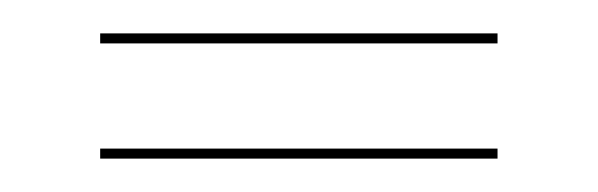

<svg xmlns="http://www.w3.org/2000/svg" viewBox="-20 -367 358 115"><path d="M278 -347V-341H40V-347ZM278 -278V-272H40V-278Z"/></svg>

Font: Moniqa Thin Display
Style: Regular
Weight: 100
Designer: Rajesh Rajput
Foundry: Rajesh Rajput
Version: Version 1.000